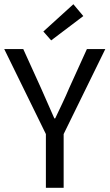

<svg xmlns="http://www.w3.org/2000/svg" viewBox="-21 -888 518 908"><path d="M184 -739 221 -697 373 -812 326 -868ZM196 -254V0H280V-254L477 -656H390L306 -471C286 -423 263 -377 240 -328H236C214 -377 194 -423 173 -471L89 -656H-1Z"/></svg>

Font: Cambridge Sans
Style: Regular
Weight: 400
Version: Version 2.020;PS 002.020;hotconv 1.0.88;makeotf.lib2.5.64775